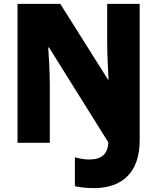

<svg xmlns="http://www.w3.org/2000/svg" viewBox="-20 -827 809 987"><path d="M464 140C610 140 698 57 698 -105V-807H531V-612C531 -554 535 -468 538 -418H535L290 -807H70V-93H236V-388C236 -450 232 -530 228 -583H232L537 -95C534 -37 505 -7 438 -7C410 -7 386 -13 365 -18V130C390 136 423 140 464 140Z"/></svg>

Font: Noto Sans Kannada UI SemiCondensed Black
Style: Regular
Weight: 900
Width: 4
Designer: Jelle Bosma - Monotype Design Team
Foundry: Monotype Imaging Inc.
Version: Version 2.005